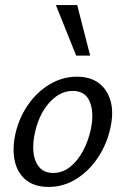

<svg xmlns="http://www.w3.org/2000/svg" viewBox="-20 -727 494 756"><path d="M171 9Q117 9 83.5 -17.5Q50 -44 39 -89.5Q28 -135 39 -192Q52 -257 87.5 -310Q123 -363 174 -394Q225 -425 283 -425Q336 -425 369.5 -399.5Q403 -374 415.5 -329Q428 -284 415 -225Q402 -162 367 -108.5Q332 -55 281.5 -23Q231 9 171 9ZM189 -46Q227 -46 257 -70.5Q287 -95 308 -135Q329 -175 338 -220Q351 -284 333.5 -326.5Q316 -369 266 -369Q232 -369 201.5 -347.5Q171 -326 148.5 -287.5Q126 -249 116 -197Q103 -129 122.5 -87.5Q142 -46 189 -46ZM280 -508 200 -707H284L335 -508Z"/></svg>

Font: Ysabeau Office Medium
Style: Italic
Weight: 500
Italic angle: -12°
Designer: Christian Thalmann (Catharsis Fonts)
Version: Version 2.001;gftools[0.9.30]; featfreeze: tnum,lnum,ss02